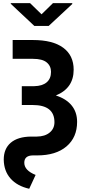

<svg xmlns="http://www.w3.org/2000/svg" viewBox="-20 -961 554 1200"><path d="M239.7 -871.6 311 -941.4H431.6V-936L284.2 -798.8H194.8L47.4 -937V-941.4H168ZM298.8 -511.7Q298.8 -548.8 271.7 -571Q244.6 -593.3 186.5 -593.3H59.1V-710.9H185.1Q310.1 -710.9 375.2 -662.6Q440.4 -614.3 440.4 -525.4Q440.4 -409.7 329.1 -364.3Q393.6 -343.8 427.7 -302Q461.9 -260.3 461.9 -199.2Q461.9 -102.5 395.8 -46.1Q329.6 10.3 212.4 10.3H185.1Q131.8 11.2 131.8 56.2Q131.8 104 202.6 132.3L162.6 218.8Q87.4 201.7 45.9 154.8Q4.4 107.9 3.4 36.6Q3.4 -31.7 47.4 -69.1Q91.3 -106.4 173.8 -107.4H210Q260.7 -107.9 290.5 -132.6Q320.3 -157.2 320.3 -197.3Q320.3 -304.7 184.1 -304.7H116.2V-422.4H193.8Q244.1 -423.3 271.5 -446.3Q298.8 -469.2 298.8 -511.7Z"/></svg>

Font: MAUL Bold
Style: Bold
Weight: 700
Designer: MAUL
Version: Version 1.0; 2020; ttfautohint (v1.8.3)